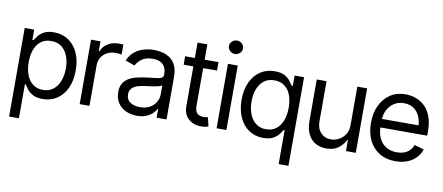

<svg xmlns="http://www.w3.org/2000/svg" viewBox="-79 -1073 3698 1601"><g transform="rotate(10 1770.0 -273.0)"><path d="M53.7 204.1V-545.9H133.8V-459H143.6Q152.8 -473.1 169.4 -495.4Q186 -517.6 217.3 -535.2Q248.5 -552.7 301.8 -552.7Q370.6 -552.7 422.9 -518.3Q475.1 -483.9 504.6 -420.7Q534.2 -357.4 534.2 -271.5Q534.2 -185.1 504.9 -121.3Q475.6 -57.6 423.3 -22.9Q371.1 11.7 302.7 11.7Q250.5 11.7 218.8 -6.1Q187 -23.9 169.9 -46.6Q152.8 -69.3 143.6 -84H136.7V204.1ZM292 -63.5Q344.2 -63.5 379.4 -91.6Q414.6 -119.6 432.4 -167Q450.2 -214.4 450.2 -272.5Q450.2 -330.1 432.6 -376.5Q415 -422.9 380.1 -450.2Q345.2 -477.5 292 -477.5Q240.7 -477.5 206.1 -451.9Q171.4 -426.3 153.6 -380.1Q135.7 -334 135.7 -272.5Q135.7 -210.9 153.8 -163.8Q171.9 -116.7 206.8 -90.1Q241.7 -63.5 292 -63.5Z M615.2 0V-545.9H695.3V-462.9H701.2Q716.3 -503.4 755.6 -528.6Q794.9 -553.7 843.8 -553.7Q853 -553.7 866.7 -553.5Q880.4 -553.2 887.7 -552.7V-467.8Q883.3 -468.8 868.2 -470.7Q853 -472.7 835.9 -472.7Q796.4 -472.7 765.1 -456.1Q733.9 -439.5 716.1 -410.6Q698.2 -381.8 698.2 -344.7V0Z M1100.6 12.7Q1048.8 12.7 1006.3 -7.1Q963.9 -26.9 939 -64.5Q914.1 -102.1 914.1 -155.3Q914.1 -202.1 932.6 -231.2Q951.2 -260.3 982.2 -277.1Q1013.2 -293.9 1050.5 -302.2Q1087.9 -310.5 1126 -315.4Q1175.8 -321.8 1206.8 -325.2Q1237.8 -328.6 1252.2 -336.9Q1266.6 -345.2 1266.6 -365.2V-368.2Q1266.6 -420.4 1238 -449.5Q1209.5 -478.5 1151.4 -478.5Q1091.8 -478.5 1057.6 -452.4Q1023.4 -426.3 1009.8 -396.5L929.7 -424.8Q951.2 -474.6 987.1 -502.4Q1022.9 -530.3 1065.2 -541.5Q1107.4 -552.7 1148.4 -552.7Q1174.8 -552.7 1209 -546.6Q1243.2 -540.5 1275.6 -521.2Q1308.1 -502 1329.3 -463.1Q1350.6 -424.3 1350.6 -359.4V0H1266.6V-74.2H1262.7Q1254.4 -56.6 1234.4 -36.4Q1214.4 -16.1 1181.4 -1.7Q1148.4 12.7 1100.6 12.7ZM1113.3 -62.5Q1163.1 -62.5 1197.3 -82Q1231.4 -101.6 1249 -132.6Q1266.6 -163.6 1266.6 -197.3V-274.4Q1261.2 -268.1 1243.4 -262.9Q1225.6 -257.8 1202.4 -253.9Q1179.2 -250 1157.2 -247.3Q1135.3 -244.6 1122.1 -243.2Q1089.4 -238.8 1061 -229.2Q1032.7 -219.7 1015.4 -201.2Q998 -182.6 998 -150.4Q998 -106.9 1030.5 -84.7Q1063 -62.5 1113.3 -62.5Z M1694.3 -545.9V-474.6H1412.1V-545.9ZM1494.1 -675.8H1577.1V-156.2Q1577.1 -113.8 1594.7 -94Q1612.3 -74.2 1650.4 -74.2Q1658.7 -74.2 1667.7 -75.2Q1676.8 -76.2 1687.5 -78.1L1705.1 -2.9Q1693.4 1.5 1676.5 4.2Q1659.7 6.8 1642.6 6.8Q1576.7 6.8 1535.4 -32.2Q1494.1 -71.3 1494.1 -133.8Z M1774.4 0V-545.9H1857.4V0ZM1816.4 -636.7Q1792 -636.7 1774.4 -653.3Q1756.8 -669.9 1756.8 -693.4Q1756.8 -716.8 1774.4 -733.4Q1792 -750 1816.4 -750Q1840.8 -750 1858.4 -733.4Q1876 -716.8 1876 -693.4Q1876 -669.9 1858.4 -653.3Q1840.8 -636.7 1816.4 -636.7Z M2335.9 204.1V-84H2329.1Q2319.8 -69.3 2302.7 -46.6Q2285.6 -23.9 2254.2 -6.1Q2222.7 11.7 2169.9 11.7Q2101.6 11.7 2049.3 -22.9Q1997.1 -57.6 1967.8 -121.3Q1938.5 -185.1 1938.5 -271.5Q1938.5 -357.4 1968 -420.7Q1997.6 -483.9 2049.8 -518.3Q2102.1 -552.7 2170.9 -552.7Q2224.6 -552.7 2255.6 -535.2Q2286.6 -517.6 2303.2 -495.4Q2319.8 -473.1 2329.1 -459H2338.9V-545.9H2418.9V204.1ZM2180.7 -63.5Q2231.4 -63.5 2266.1 -90.1Q2300.8 -116.7 2318.8 -163.8Q2336.9 -210.9 2336.9 -272.5Q2336.9 -334 2319.3 -380.1Q2301.8 -426.3 2266.8 -451.9Q2231.9 -477.5 2180.7 -477.5Q2127.9 -477.5 2092.8 -450.2Q2057.6 -422.9 2040 -376.5Q2022.5 -330.1 2022.5 -272.5Q2022.5 -214.4 2040.3 -167Q2058.1 -119.6 2093.3 -91.6Q2128.4 -63.5 2180.7 -63.5Z M2870.1 -222.7V-545.9H2953.1V0H2870.1V-92.8H2864.3Q2844.7 -51.3 2804.4 -22Q2764.2 7.3 2702.1 6.8Q2650.9 6.8 2611.3 -15.4Q2571.8 -37.6 2549.1 -83.5Q2526.4 -129.4 2526.4 -199.2V-545.9H2609.4V-204.1Q2609.4 -145 2643.3 -109.4Q2677.2 -73.7 2729.5 -74.2Q2760.7 -74.2 2793.2 -90.1Q2825.7 -106 2847.9 -138.9Q2870.1 -171.9 2870.1 -222.7Z M3289.1 11.7Q3210.4 11.7 3153.1 -23.4Q3095.7 -58.6 3064.9 -121.8Q3034.2 -185.1 3034.2 -268.6Q3034.2 -352.5 3064.5 -416.5Q3094.7 -480.5 3149.7 -516.6Q3204.6 -552.7 3278.3 -552.7Q3320.8 -552.7 3362.8 -538.6Q3404.8 -524.4 3439.2 -492.7Q3473.6 -460.9 3494.1 -408.7Q3514.6 -356.4 3514.6 -280.3V-244.1H3093.8V-316.4H3469.2L3430.7 -289.1Q3430.7 -343.8 3413.6 -386.2Q3396.5 -428.7 3362.5 -453.1Q3328.6 -477.5 3278.3 -477.5Q3228 -477.5 3192.1 -452.9Q3156.2 -428.2 3137.2 -388.7Q3118.2 -349.1 3118.2 -303.7V-255.9Q3118.2 -193.8 3139.6 -150.9Q3161.1 -107.9 3199.7 -85.7Q3238.3 -63.5 3289.1 -63.5Q3321.8 -63.5 3348.6 -73Q3375.5 -82.5 3395 -101.8Q3414.6 -121.1 3424.8 -149.4L3505.9 -126Q3493.2 -85 3463.1 -54Q3433.1 -22.9 3388.7 -5.6Q3344.2 11.7 3289.1 11.7Z"/></g></svg>

Font: Inter Tight
Style: Regular
Weight: 400
Designer: Rasmus Andersson
Foundry: rsms
Version: Version 3.002